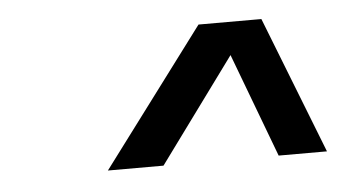

<svg xmlns="http://www.w3.org/2000/svg" viewBox="-30 -748 514 289"><g transform="rotate(-5 227.0 -603.5)"><path d="M278 -707H373L454 -500H381L322 -657L207 -500H123Z"/></g></svg>

Font: Overused Grotesk Medium
Style: Italic
Weight: 500
Italic angle: -10°
Version: Version 0.003